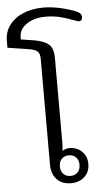

<svg xmlns="http://www.w3.org/2000/svg" viewBox="-66 -927 510 973"><g transform="rotate(-5 189.0 -440.5)"><path d="M157 -92V-633Q157 -659 145 -670Q133 -681 104 -686L-6 -703V-740Q-6 -784 20 -818.5Q46 -853 91 -871.5Q136 -890 191 -890Q234 -890 278.5 -880Q323 -870 359 -855Q384 -845 384 -825Q384 -815 379 -810Q374 -805 367 -805Q362 -805 351.5 -809Q341 -813 335 -815Q299 -829 267 -836Q235 -843 198 -843Q142 -843 103.5 -817Q65 -791 65 -749V-739L130 -729Q183 -720 206 -699.5Q229 -679 229 -631V-198Q229 -178 226 -158Q243 -169 263 -169Q300 -169 325.5 -144.5Q351 -120 351 -81Q351 -40 324 -15.5Q297 9 256 9Q209 9 183 -19.5Q157 -48 157 -92ZM306 -80Q306 -105 292 -119Q278 -133 256 -133Q234 -133 220 -119Q206 -105 206 -80Q206 -56 220 -42Q234 -28 256 -28Q278 -28 292 -42Q306 -56 306 -80Z"/></g></svg>

Font: Maitree
Style: Regular
Weight: 400
Designer: CadsonDemak Team
Foundry: CadsonDemak
Version: Version 1.000